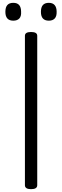

<svg xmlns="http://www.w3.org/2000/svg" viewBox="-20 -1322 439 1356"><path d="M199 14Q178 14 167 7Q156 0 156 -14V-1069Q156 -1083 167 -1089.5Q178 -1096 199 -1096Q221 -1096 232 -1089.5Q243 -1083 243 -1069V-14Q243 0 232 7Q221 14 199 14ZM74 -1176Q46 -1176 32 -1191.5Q18 -1207 18 -1238Q18 -1271 32 -1286.5Q46 -1302 74 -1302Q102 -1302 115.5 -1286Q129 -1270 129 -1239Q131 -1207 116.5 -1191.5Q102 -1176 74 -1176ZM325 -1176Q297 -1176 283 -1191.5Q269 -1207 269 -1238Q269 -1271 283 -1286.5Q297 -1302 325 -1302Q352 -1302 366 -1286Q380 -1270 380 -1239Q381 -1207 366.5 -1191.5Q352 -1176 325 -1176Z"/></svg>

Font: Playwrite PT
Style: Regular
Weight: 400
Designer: Veronika Burian, José Scaglione
Foundry: TypeTogether
Version: Version 1.002